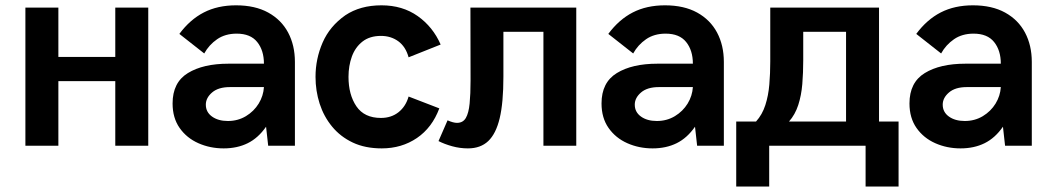

<svg xmlns="http://www.w3.org/2000/svg" viewBox="-20 -548 3948 722"><path d="M537.5 0H413.5V-243H199.5V0H75.5V-519.5H199.5V-334H413.5V-519.5H537.5Z M821 10Q770 10 726 -9.5Q682 -29 655.5 -66.8Q629 -104.5 629 -159Q629 -238 686.5 -273.2Q744 -308.5 839 -308.5H972.5Q972.5 -358.5 947.2 -390Q922 -421.5 870 -421.5Q827 -421.5 796.5 -400.5Q766 -379.5 748 -347L654.5 -420.5Q694.5 -474.5 746.5 -501.2Q798.5 -528 867.5 -528Q939 -528 988.5 -500.8Q1038 -473.5 1063.5 -425.5Q1089 -377.5 1089 -315V0H988.5L980.5 -71.5Q951 -29 911.5 -9.5Q872 10 821 10ZM837 -93Q874.5 -93 904.8 -111.2Q935 -129.5 952.8 -158.5Q970.5 -187.5 972.5 -220.5H844.5Q801 -220.5 777.5 -200.2Q754 -180 754 -154.5Q754 -126.5 777.2 -109.8Q800.5 -93 837 -93Z M1415.5 10Q1353 10 1306.5 -12Q1260 -34 1228.8 -72Q1197.5 -110 1182 -158.2Q1166.5 -206.5 1166.5 -259Q1166.5 -326.5 1193.2 -388Q1220 -449.5 1278.5 -490.5Q1334.5 -528 1414.5 -528Q1493.5 -528 1550.8 -487.5Q1608 -447 1637 -380.5L1516.5 -332.5Q1505.5 -372.5 1477.8 -392.8Q1450 -413 1412.5 -413Q1370.5 -413 1343.2 -391.8Q1316 -370.5 1303.2 -335.5Q1290.5 -300.5 1290.5 -259Q1290.5 -192 1320.2 -148.2Q1350 -104.5 1412.5 -104.5Q1451.5 -104.5 1478.8 -126.2Q1506 -148 1516.5 -185L1632 -140.5Q1605 -68 1547.8 -29Q1490.5 10 1415.5 10Z M1739.5 10Q1709.5 10 1680.5 2Q1651.5 -6 1629 -17.5L1663 -95.5Q1684.5 -86 1698.5 -86Q1721 -86 1731.8 -104.5Q1742.5 -123 1746 -158.8Q1749.5 -194.5 1749.5 -245Q1749 -317 1749 -519.5H2147V0H2023.5V-428.5H1873V-259.5Q1873 -161.5 1859 -103.2Q1845 -45 1816 -17.5Q1787 10 1739.5 10Z M2434 10Q2383 10 2339 -9.5Q2295 -29 2268.5 -66.8Q2242 -104.5 2242 -159Q2242 -238 2299.5 -273.2Q2357 -308.5 2452 -308.5H2585.5Q2585.5 -358.5 2560.2 -390Q2535 -421.5 2483 -421.5Q2440 -421.5 2409.5 -400.5Q2379 -379.5 2361 -347L2267.5 -420.5Q2307.5 -474.5 2359.5 -501.2Q2411.5 -528 2480.5 -528Q2552 -528 2601.5 -500.8Q2651 -473.5 2676.5 -425.5Q2702 -377.5 2702 -315V0H2601.5L2593.5 -71.5Q2564 -29 2524.5 -9.5Q2485 10 2434 10ZM2450 -93Q2487.5 -93 2517.8 -111.2Q2548 -129.5 2565.8 -158.5Q2583.5 -187.5 2585.5 -220.5H2457.5Q2414 -220.5 2390.5 -200.2Q2367 -180 2367 -154.5Q2367 -126.5 2390.2 -109.8Q2413.5 -93 2450 -93Z M3359 153.5H3235V0H2872.5V153.5H2748.5V-91H2823Q2846.5 -117 2858 -152.8Q2869.5 -188.5 2873 -230.2Q2876.5 -272 2876.5 -316.5V-519.5H3285.5V-91H3359ZM3161.5 -91V-428.5H3000.5V-321.5Q3000.5 -274.5 2997 -232Q2993.5 -189.5 2981.8 -153.2Q2970 -117 2947 -91Z M3592 10Q3541 10 3497 -9.5Q3453 -29 3426.5 -66.8Q3400 -104.5 3400 -159Q3400 -238 3457.5 -273.2Q3515 -308.5 3610 -308.5H3743.5Q3743.5 -358.5 3718.2 -390Q3693 -421.5 3641 -421.5Q3598 -421.5 3567.5 -400.5Q3537 -379.5 3519 -347L3425.5 -420.5Q3465.5 -474.5 3517.5 -501.2Q3569.5 -528 3638.5 -528Q3710 -528 3759.5 -500.8Q3809 -473.5 3834.5 -425.5Q3860 -377.5 3860 -315V0H3759.5L3751.5 -71.5Q3722 -29 3682.5 -9.5Q3643 10 3592 10ZM3608 -93Q3645.5 -93 3675.8 -111.2Q3706 -129.5 3723.8 -158.5Q3741.5 -187.5 3743.5 -220.5H3615.5Q3572 -220.5 3548.5 -200.2Q3525 -180 3525 -154.5Q3525 -126.5 3548.2 -109.8Q3571.5 -93 3608 -93Z"/></svg>

Font: Acari Sans
Style: Bold
Weight: 700
Designer: Alfredo Marco Pradil and Stefan Peev (font) & Cristiano Sobral (main changes)
Foundry: Alfredo Marco Pradil and Stefan Peev (font) & Cristiano Sobral (main changes)
Version: Version 1.063; ttfautohint (v1.8.3)